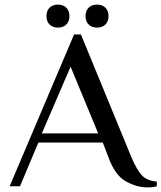

<svg xmlns="http://www.w3.org/2000/svg" viewBox="-20 -810 702 835"><path d="M452 -125 427 -190H147L67 0H22L302 -660H332L552 -125Q577 -67 599 -45.5Q621 -24 662 -20V0Q644 5 622 5Q574 5 527 -21.5Q480 -48 452 -125ZM162 -230H407L287 -520ZM182 -740Q182 -763 195.5 -776.5Q209 -790 232 -790Q255 -790 268.5 -776.5Q282 -763 282 -740Q282 -717 268.5 -703.5Q255 -690 232 -690Q209 -690 195.5 -703.5Q182 -717 182 -740ZM352 -740Q352 -763 365.5 -776.5Q379 -790 402 -790Q425 -790 438.5 -776.5Q452 -763 452 -740Q452 -717 438.5 -703.5Q425 -690 402 -690Q379 -690 365.5 -703.5Q352 -717 352 -740Z"/></svg>

Font: Philosopher
Style: Regular
Weight: 400
Designer: Jovanny Lemonad
Foundry: Jovanny Lemonad
Version: Version 2.000